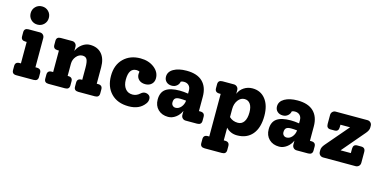

<svg xmlns="http://www.w3.org/2000/svg" viewBox="-88 -1280 4058 2020"><g transform="rotate(15 1941.5 -270.0)"><path d="M236.5 -600.5Q208 -572 166 -572Q124 -572 95.5 -600.5Q67 -629 67 -671Q67 -713 95.5 -741.5Q124 -770 166 -770Q208 -770 236.5 -741.5Q265 -713 265 -671Q265 -629 236.5 -600.5ZM90 0Q43 0 43 -44V-88Q43 -133 90 -133H105V-367H90Q43 -367 43 -412V-456Q43 -500 90 -500H214Q235 -500 249 -486Q263 -472 263 -450V-133H278Q326 -133 326 -88V-44Q326 0 278 0Z M946 -133Q993 -133 993 -88V-44Q993 0 946 0H766Q718 0 718 -44V-88Q718 -133 766 -133H773V-264Q773 -329 759.5 -354.5Q746 -380 711 -380Q672 -380 643 -345.5Q614 -311 614 -265V-133H621Q668 -133 668 -88V-44Q668 0 621 0H441Q394 0 394 -44V-88Q394 -133 441 -133H456V-367H441Q394 -367 394 -412V-456Q394 -500 441 -500H565Q586 -500 600 -486Q614 -472 614 -450V-405Q633 -451 673.5 -480.5Q714 -510 758 -510Q840 -510 885.5 -458Q931 -406 931 -312V-133Z M1447 -173Q1472 -173 1489.5 -159.5Q1507 -146 1507 -120Q1507 -91 1489 -68Q1432 10 1315 10Q1193 10 1123.5 -61.5Q1054 -133 1054 -252Q1054 -371 1124.5 -440.5Q1195 -510 1308 -510Q1397 -510 1457.5 -463.5Q1518 -417 1518 -349Q1518 -309 1492 -284.5Q1466 -260 1424 -260Q1381 -260 1355 -283.5Q1329 -307 1329 -345Q1329 -358 1332 -372Q1318 -380 1299 -380Q1215 -380 1215 -254Q1215 -193 1243.5 -156.5Q1272 -120 1323 -120Q1366 -120 1401 -152Q1424 -173 1447 -173Z M2059 -133Q2107 -133 2107 -88V-44Q2107 0 2059 0H1935Q1914 0 1900 -14Q1886 -28 1886 -50V-93Q1866 -47 1827 -18.5Q1788 10 1745 10Q1677 10 1635 -31Q1593 -72 1593 -139Q1593 -217 1642 -253Q1691 -289 1795 -289Q1835 -289 1886 -281V-315Q1886 -350 1866 -370Q1846 -390 1812 -390Q1793 -390 1779 -383Q1774 -354 1751.5 -335.5Q1729 -317 1698 -317Q1661 -317 1638 -338.5Q1615 -360 1615 -394Q1615 -448 1669 -479Q1723 -510 1810 -510Q1926 -510 1985 -452.5Q2044 -395 2044 -290V-133ZM1796 -103Q1830 -103 1855.5 -132.5Q1881 -162 1885 -204Q1849 -208 1819 -208Q1782 -208 1766.5 -194.5Q1751 -181 1751 -149Q1751 -129 1764 -116Q1777 -103 1796 -103Z M2528 -510Q2617 -510 2669.5 -443.5Q2722 -377 2722 -262Q2722 -132 2662.5 -61Q2603 10 2496 10Q2424 10 2376 -41V97H2391Q2438 97 2438 142V186Q2438 230 2391 230H2203Q2155 230 2155 186V142Q2155 97 2203 97H2218V-367H2203Q2155 -367 2155 -412V-456Q2155 -500 2203 -500H2326Q2347 -500 2361.5 -486Q2376 -472 2376 -450V-410Q2394 -456 2435.5 -483Q2477 -510 2528 -510ZM2470 -120Q2513 -120 2537 -156Q2561 -192 2561 -257Q2561 -316 2538.5 -348Q2516 -380 2476 -380Q2434 -380 2405 -341Q2376 -302 2376 -245V-157Q2413 -120 2470 -120Z M3268 -133Q3316 -133 3316 -88V-44Q3316 0 3268 0H3144Q3123 0 3109 -14Q3095 -28 3095 -50V-93Q3075 -47 3036 -18.5Q2997 10 2954 10Q2886 10 2844 -31Q2802 -72 2802 -139Q2802 -217 2851 -253Q2900 -289 3004 -289Q3044 -289 3095 -281V-315Q3095 -350 3075 -370Q3055 -390 3021 -390Q3002 -390 2988 -383Q2983 -354 2960.5 -335.5Q2938 -317 2907 -317Q2870 -317 2847 -338.5Q2824 -360 2824 -394Q2824 -448 2878 -479Q2932 -510 3019 -510Q3135 -510 3194 -452.5Q3253 -395 3253 -290V-133ZM3005 -103Q3039 -103 3064.5 -132.5Q3090 -162 3094 -204Q3058 -208 3028 -208Q2991 -208 2975.5 -194.5Q2960 -181 2960 -149Q2960 -129 2973 -116Q2986 -103 3005 -103Z M3790 -215Q3835 -215 3835 -167V-50Q3835 -28 3820.5 -14Q3806 0 3785 0H3433Q3411 0 3397 -14Q3383 -28 3383 -49V-69Q3383 -98 3412 -132L3624 -380H3519V-353Q3519 -305 3475 -305H3431Q3387 -305 3387 -353V-450Q3387 -472 3401 -486Q3415 -500 3436 -500H3781Q3802 -500 3816 -486Q3830 -472 3830 -451V-431Q3830 -402 3801 -368L3590 -120H3702V-167Q3702 -215 3746 -215Z"/></g></svg>

Font: Solway ExtraBold
Style: Regular
Weight: 800
Designer: Mariya V. Pigoulevskaya
Foundry: The Northern Block Ltd.
Version: Version 1.000;hotconv 1.0.109;makeotfexe 2.5.65596